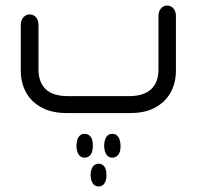

<svg xmlns="http://www.w3.org/2000/svg" viewBox="-20 -408 710 693"><path d="M451 0H220Q167 0 130 -20Q93 -40 74 -74.5Q55 -109 55 -154V-318Q55 -335 64.5 -345.5Q74 -356 87 -356Q101 -356 110 -345.5Q119 -335 119 -318V-157Q119 -111 145 -86Q171 -61 226 -61H445Q499 -61 525.5 -86Q552 -111 552 -157V-350Q552 -367 561 -377.5Q570 -388 583 -388Q597 -388 606 -377.5Q615 -367 615 -350V-154Q615 -109 596 -74.5Q577 -40 540.5 -20Q504 0 451 0ZM285 161Q272 161 264.5 150.5Q257 140 256 121V115Q257 96 264.5 85.5Q272 75 285 75Q299 75 307 85.5Q315 96 315 115V121Q315 140 307 150.5Q299 161 285 161ZM385 161Q372 161 364.5 150.5Q357 140 356 121V115Q357 96 364.5 85.5Q372 75 385 75Q399 75 406.5 85.5Q414 96 415 115V121Q415 140 407 150.5Q399 161 385 161ZM307 221Q308 203 315.5 193Q323 183 336 183Q349 183 356.5 193Q364 203 364 221V226Q364 244 356.5 254.5Q349 265 336 265Q323 265 315.5 254.5Q308 244 307 226Z"/></svg>

Font: Beiruti
Style: Regular
Weight: 400
Version: Version 1.00